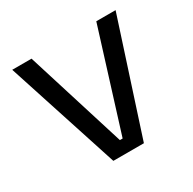

<svg xmlns="http://www.w3.org/2000/svg" viewBox="-116 -606 726 724"><g transform="rotate(-30 247.0 -244.0)"><path d="M253 -55.5 388 -488H472L313.5 0H180.5L22 -488H106L241 -55.5Z"/></g></svg>

Font: Anek Bangla Medium
Style: Regular
Weight: 400
Version: Version 1.003